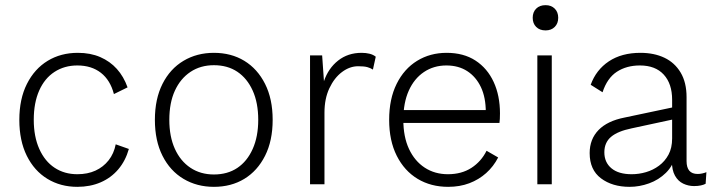

<svg xmlns="http://www.w3.org/2000/svg" viewBox="-20 -715 2765 745"><path d="M282 -510Q331 -510 369 -493.5Q407 -477 433.5 -447.5Q460 -418 475 -376L422 -350Q408 -404 371.5 -432.5Q335 -461 280 -461Q230 -461 191.5 -436Q153 -411 132 -363.5Q111 -316 111 -250Q111 -185 132.5 -137Q154 -89 192 -64Q230 -39 280 -39Q320 -39 350.5 -53Q381 -67 401.5 -93Q422 -119 429 -155L480 -137Q467 -91 439 -58Q411 -25 370.5 -7.5Q330 10 280 10Q215 10 164 -21Q113 -52 84 -110.5Q55 -169 55 -250Q55 -331 84.5 -389.5Q114 -448 165 -479Q216 -510 282 -510Z M810 -510Q877 -510 928 -479Q979 -448 1008.5 -389.5Q1038 -331 1038 -250Q1038 -169 1008.5 -110.5Q979 -52 928 -21Q877 10 810 10Q744 10 692 -21Q640 -52 610.5 -110.5Q581 -169 581 -250Q581 -331 610.5 -389.5Q640 -448 692 -479Q744 -510 810 -510ZM810 -462Q758 -462 719 -436Q680 -410 658.5 -363Q637 -316 637 -250Q637 -185 658.5 -137.5Q680 -90 719 -64Q758 -38 810 -38Q863 -38 901 -63.5Q939 -89 960.5 -137Q982 -185 982 -250Q982 -316 960.5 -363.5Q939 -411 901 -436.5Q863 -462 810 -462Z M1183 0V-500H1230L1237 -400Q1254 -450 1292 -480Q1330 -510 1383 -510Q1400 -510 1414 -506.5Q1428 -503 1438 -495L1427 -445Q1418 -451 1405.5 -454.5Q1393 -458 1370 -458Q1337 -458 1307 -435.5Q1277 -413 1258 -372.5Q1239 -332 1239 -278V0Z M1719 10Q1652 10 1600.5 -21Q1549 -52 1519.5 -110.5Q1490 -169 1490 -250Q1490 -331 1519 -389.5Q1548 -448 1598.5 -479Q1649 -510 1713 -510Q1779 -510 1825 -480Q1871 -450 1895.5 -397Q1920 -344 1920 -275Q1920 -263 1919.5 -254Q1919 -245 1918 -238H1526V-288H1893L1865 -280Q1865 -337 1846 -377Q1827 -417 1793 -439Q1759 -461 1712 -461Q1663 -461 1625 -435.5Q1587 -410 1566 -363Q1545 -316 1545 -250Q1545 -184 1567 -137Q1589 -90 1628 -64.5Q1667 -39 1718 -39Q1771 -39 1809 -63.5Q1847 -88 1868 -130L1913 -104Q1895 -69 1866.5 -43.5Q1838 -18 1801 -4Q1764 10 1719 10Z M2121 -500V0H2065V-500ZM2097 -597Q2074 -597 2060.5 -610.5Q2047 -624 2047 -646Q2047 -668 2060.5 -681.5Q2074 -695 2097 -695Q2119 -695 2132.5 -681.5Q2146 -668 2146 -646Q2146 -624 2132.5 -610.5Q2119 -597 2097 -597Z M2588 -328Q2588 -390 2555.5 -425.5Q2523 -461 2463 -461Q2411 -461 2373.5 -436.5Q2336 -412 2318 -357L2272 -386Q2293 -444 2342.5 -477Q2392 -510 2465 -510Q2518 -510 2558 -491Q2598 -472 2621 -433.5Q2644 -395 2644 -338V-90Q2644 -40 2687 -40Q2696 -40 2705 -42Q2714 -44 2721 -47L2718 -2Q2711 2 2699.5 4.5Q2688 7 2673 7Q2651 7 2631 -2.5Q2611 -12 2599 -33.5Q2587 -55 2587 -90V-114H2602Q2592 -72 2564 -44.5Q2536 -17 2498.5 -3.5Q2461 10 2423 10Q2356 10 2312 -23Q2268 -56 2268 -121Q2268 -175 2302.5 -210.5Q2337 -246 2404 -259L2598 -300V-253L2431 -217Q2377 -206 2351 -184Q2325 -162 2325 -124Q2325 -85 2352.5 -62Q2380 -39 2431 -39Q2459 -39 2486.5 -47Q2514 -55 2537 -72Q2560 -89 2574 -115Q2588 -141 2588 -178Z"/></svg>

Font: Kantumruy Pro Light
Style: Regular
Weight: 300
Version: Version 1.002